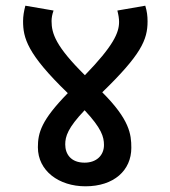

<svg xmlns="http://www.w3.org/2000/svg" viewBox="-20 -652 597 674"><path d="M441 -133C441 -181 435 -232 339 -328C475 -460 498 -512 498 -577C498 -596 496 -612 490 -632L392 -615C396 -599 398 -587 398 -575C398 -537 378 -491 278 -388C176 -489 161 -534 161 -578C161 -589 163 -601 168 -615L69 -632C64 -613 61 -595 61 -578C61 -519 75 -463 218 -325C125 -230 113 -186 113 -135C113 -52 187 2 280 2C380 2 441 -54 441 -133ZM209 -145C209 -173 218 -203 277 -265C336 -202 345 -172 345 -143C345 -107 319 -81 277 -81C229 -81 209 -111 209 -145Z"/></svg>

Font: Noto Sans Medium
Style: Italic
Weight: 500
Italic angle: -12°
Designer: Monotype Design Team
Foundry: Monotype Imaging Inc.
Version: Version 2.013